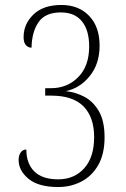

<svg xmlns="http://www.w3.org/2000/svg" viewBox="-20 -744 508 773"><path d="M214 9Q135 9 95 -24Q55 -57 55 -100Q55 -119 63.5 -130.5Q72 -142 86 -142Q86 -86 118 -54Q150 -22 214 -22Q279 -22 319 -66.5Q359 -111 359 -192Q359 -272 316.5 -315.5Q274 -359 186 -359H162V-389H186Q251 -389 295 -433.5Q339 -478 339 -557Q339 -622 310 -658Q281 -694 225 -694Q162 -694 135 -654.5Q108 -615 107 -552Q94 -552 84.5 -562Q75 -572 75 -595Q75 -647 114.5 -685.5Q154 -724 227 -724Q297 -724 339 -680Q381 -636 381 -560Q381 -487 341.5 -438Q302 -389 245 -377Q284 -373 319.5 -354.5Q355 -336 378 -296.5Q401 -257 401 -191Q401 -124 375.5 -79.5Q350 -35 307.5 -13Q265 9 214 9Z"/></svg>

Font: Noto Serif Condensed ExtraLight
Style: Regular
Weight: 200
Width: 3
Designer: Monotype Design Team
Foundry: Monotype Imaging Inc.
Version: Version 2.013; ttfautohint (v1.8.4.7-5d5b)